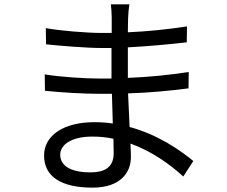

<svg xmlns="http://www.w3.org/2000/svg" viewBox="-20 -814 1040 880"><path d="M256 -105C256 -151 308 -188 403 -188C436 -188 469 -185 500 -178C500 -152 501 -128 501 -111C501 -42 452 -24 395 -24C296 -24 256 -59 256 -105ZM573 -794H488C490 -780 492 -751 492 -734C492 -713 492 -689 492 -663C476 -663 461 -663 446 -663C379 -663 255 -673 190 -685L191 -611C254 -604 377 -594 447 -594C462 -594 477 -594 491 -594C491 -553 491 -509 491 -469C491 -464 491 -459 491 -454C473 -454 455 -454 437 -454C371 -454 257 -461 185 -473L186 -398C258 -390 368 -384 436 -384C455 -384 474 -384 493 -384C494 -341 496 -293 497 -248C470 -252 442 -254 413 -254C269 -254 182 -192 182 -101C182 -5 260 46 404 46C534 46 580 -25 580 -94C580 -110 579 -131 578 -156C678 -120 761 -59 820 -5L866 -76C809 -123 707 -196 574 -232C572 -280 569 -334 567 -386C662 -389 750 -397 844 -409L845 -484C754 -470 663 -461 566 -457C566 -461 566 -465 566 -469C566 -506 566 -553 566 -597C662 -602 757 -611 836 -620L837 -693C747 -679 656 -670 566 -666C566 -692 567 -714 567 -727C568 -756 570 -776 573 -794Z"/></svg>

Font: Source Han Sans TC
Style: Regular
Weight: 400
Designer: Ryoko NISHIZUKA 西塚涼子 (kana, bopomofo & ideographs); Paul D. Hunt (Latin, Greek & Cyrillic); Sandoll Communications 산돌커뮤니
Foundry: Adobe
Version: Version 2.002;hotconv 1.0.116;makeotfexe 2.5.65601